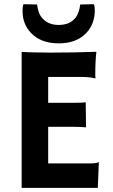

<svg xmlns="http://www.w3.org/2000/svg" viewBox="-20 -902 541 922"><path d="M410.6 -117.2Q440.9 -117.2 452.6 -123L454.6 -122.6L449.7 0H84V-652.8Q97.2 -651.9 113.3 -651.4L147.5 -650.4Q181.6 -649.4 221.7 -649.4Q333.5 -649.4 442.9 -653.3Q437.5 -610.4 437.5 -538.6Q437.5 -530.8 438.5 -526.9L437.5 -525.4Q412.1 -532.7 365.2 -532.7H211.4V-408.2H327.1Q380.9 -408.2 391.6 -411.1L393.1 -290.5Q369.6 -293 332.5 -293H211.4V-117.2ZM430.2 -881.8Q435.1 -877 435.1 -848.6Q435.1 -820.3 425 -792.7Q415 -765.1 394 -743.2Q346.7 -693.8 261.7 -693.8Q176.8 -693.8 129.4 -743.2Q88.4 -786.1 88.4 -848.1Q88.4 -877 93.3 -881.8L158.2 -880.4Q163.1 -841.8 176.3 -823.2Q205.1 -782.2 261.7 -782.2Q318.4 -782.2 345.2 -820.3Q360.4 -841.8 365.2 -880.4Z"/></svg>

Font: HammersmithOne
Style: Regular
Weight: 400
Designer: Nicole Fally
Foundry: Nicole Fally
Version: Version 1.003